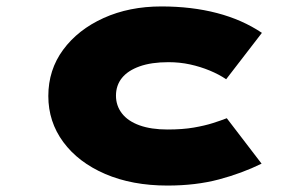

<svg xmlns="http://www.w3.org/2000/svg" viewBox="-20 -566 948 596"><path d="M500 10Q390 10 306.5 -26Q223 -62 176.5 -125Q130 -188 130 -268Q130 -349 176 -411.5Q222 -474 301.5 -510Q381 -546 481 -546Q575 -546 653.5 -525.5Q732 -505 793 -464L682 -320Q660 -335 631 -347Q602 -359 570 -366Q538 -373 503 -373Q450 -373 413.5 -360Q377 -347 358.5 -324Q340 -301 340 -269Q340 -238 358.5 -214Q377 -190 413 -177Q449 -164 500 -164Q547 -164 581.5 -170Q616 -176 641 -184Q666 -192 684 -199L792 -58Q731 -28 659.5 -9Q588 10 500 10Z"/></svg>

Font: Lexend Zetta Black
Style: Regular
Weight: 900
Designer: Bonnie Shaver-Troup, Thomas Jockin
Foundry: Lexend
Version: Version 1.007